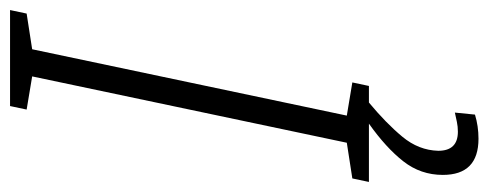

<svg xmlns="http://www.w3.org/2000/svg" viewBox="-345 -439 972 382"><g transform="rotate(-90 141.0 -248.0)"><path d="M-30 0 -23 -33 48 -44 180 -670 114 -681 121 -714H312L305 -681L234 -670L102 -44L168 -33L161 0ZM56 218Q81 218 104 211L108 171Q99 173 89.5 175Q80 177 70 177Q32 177 32 138Q33 99 60 66.5Q87 34 128 0H86Q38 34 11 68.5Q-16 103 -16 147Q-16 218 56 218Z"/></g></svg>

Font: Noto Sans Display SemiCondensed Light
Style: Italic
Weight: 300
Width: 4
Italic angle: -12°
Designer: Monotype Design Team
Foundry: Monotype Imaging Inc.
Version: Version 1.900